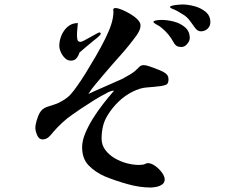

<svg xmlns="http://www.w3.org/2000/svg" viewBox="-20 -773 1040 858"><path d="M733 -418Q733 -399 722.5 -394.5Q712 -390 696 -388Q662 -384 634 -382Q606 -380 572 -363Q538 -346 509.5 -318.5Q481 -291 461 -258Q446 -234 440 -208Q434 -182 434 -154Q434 -125 450.5 -103Q467 -81 492.5 -66Q518 -51 546.5 -43.5Q575 -36 599 -36Q605 -36 611 -36.5Q617 -37 623 -38Q627 -40 632 -42Q637 -44 641 -44Q656 -44 673.5 -31.5Q691 -19 703.5 -2Q716 15 716 29Q716 43 705 51Q694 59 679 62Q664 65 653 65Q604 65 549 49.5Q494 34 448 15Q405 -4 376 -34Q347 -64 347 -115Q347 -144 361 -177.5Q375 -211 396 -244.5Q417 -278 440.5 -308Q464 -338 483 -360Q485 -361 485.5 -362Q486 -363 487 -364Q488 -365 488 -367Q488 -368 487 -368Q483 -368 480 -367Q476 -366 468.5 -363Q461 -360 453 -355Q429 -343 398.5 -324Q368 -305 342 -287.5Q316 -270 305 -262Q280 -245 258 -224.5Q236 -204 216 -181Q212 -175 206.5 -169.5Q201 -164 196 -159Q184 -150 170 -150Q154 -150 146 -169Q138 -188 138 -201Q138 -215 144 -235Q150 -255 157 -268Q163 -278 170.5 -284.5Q178 -291 189 -295Q207 -301 224.5 -306.5Q242 -312 258 -322Q282 -336 295.5 -351Q309 -366 325 -389Q341 -411 363 -446.5Q385 -482 408.5 -522.5Q432 -563 450.5 -600.5Q469 -638 477 -664Q481 -675 484 -691.5Q487 -708 487 -720Q487 -722 486.5 -724.5Q486 -727 486 -729Q486 -737 496 -737Q507 -737 525 -729.5Q543 -722 562.5 -710.5Q582 -699 595 -685.5Q608 -672 608 -660Q608 -648 603 -637Q598 -626 591 -616Q557 -569 517.5 -525Q478 -481 440 -436Q424 -416 406.5 -396Q389 -376 375 -353Q404 -367 432.5 -379Q461 -391 489 -404Q501 -410 514 -415Q527 -420 538 -427Q551 -434 565 -442.5Q579 -451 589 -461Q597 -469 604 -475.5Q611 -482 623 -482Q632 -482 651 -475.5Q670 -469 689.5 -461Q709 -453 716 -448Q724 -443 728.5 -436Q733 -429 733 -418ZM430 -623Q430 -619 426 -615Q420 -609 413 -603Q406 -597 399 -592Q383 -579 367 -565.5Q351 -552 335 -538Q331 -524 322 -513Q313 -502 297 -502Q282 -502 270.5 -513Q259 -524 252 -539.5Q245 -555 245 -568Q245 -592 255 -615.5Q265 -639 283.5 -654.5Q302 -670 328 -670Q327 -657 325.5 -643Q324 -629 324 -615Q324 -606 326 -596Q328 -586 340 -586Q345 -586 357 -592.5Q369 -599 383.5 -607Q398 -615 409.5 -621.5Q421 -628 424 -628Q430 -628 430 -623ZM828 -603Q828 -590 816.5 -576.5Q805 -563 791 -563Q778 -563 770 -567.5Q762 -572 755 -585Q735 -622 703 -648Q695 -655 685.5 -660Q676 -665 668 -671Q666 -672 666 -676Q666 -679 674 -681Q682 -683 691.5 -683.5Q701 -684 703 -684Q728 -684 757 -676.5Q786 -669 807 -651Q828 -633 828 -603ZM920 -674Q920 -656 907.5 -644.5Q895 -633 878 -633Q862 -633 850.5 -650Q839 -667 831 -677Q824 -687 815 -695.5Q806 -704 795 -710Q784 -717 772.5 -723.5Q761 -730 749 -734Q747 -736 743.5 -737Q740 -738 740 -742Q740 -746 752.5 -748.5Q765 -751 778.5 -752Q792 -753 796 -753Q819 -753 848 -745.5Q877 -738 898.5 -720.5Q920 -703 920 -674Z"/></svg>

Font: Kaisei HarunoUmi
Style: Bold
Weight: 700
Designer: Font-Kai, 金井和夫
Foundry: KAZUO KANAI
Version: Version 5.003